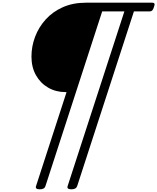

<svg xmlns="http://www.w3.org/2000/svg" viewBox="-20 -1018 1170 1428"><path d="M276 390Q240 390 248 366L475 -333H467Q396 -333 338.5 -366Q281 -399 247.5 -458.5Q214 -518 214 -597Q214 -673 241 -744.5Q268 -816 320 -873.5Q372 -931 447.5 -964.5Q523 -998 620 -998H1113Q1125 -998 1128.5 -991Q1132 -984 1125 -966Q1120 -948 1112.5 -940.5Q1105 -933 1093 -933H976L554 366Q546 390 511 390Q475 390 483 366L905 -933H740L318 366Q311 390 276 390Z"/></svg>

Font: Playwrite RO Light
Style: Regular
Weight: 300
Version: Version 1.002